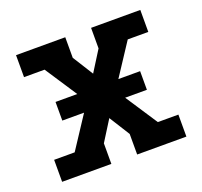

<svg xmlns="http://www.w3.org/2000/svg" viewBox="-98 -642 796 755"><g transform="rotate(-20 300.0 -265.0)"><path d="M40 0V-92H126L214 -226H123V-304H214L126 -438H40V-530H246V-444L300 -358L354 -444V-530H560V-438H474L386 -304H477V-226H386L474 -92H560V0H354V-86L300 -172L246 -86V0Z"/></g></svg>

Font: Iosevka Slab Semibold Extended
Style: Regular
Weight: 600
Width: 7
Monospace: yes
Designer: Belleve Invis
Foundry: Belleve Invis
Version: Version 11.1.0; ttfautohint (v1.8.3)